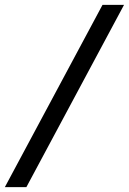

<svg xmlns="http://www.w3.org/2000/svg" viewBox="-68 -603 533 794"><path d="M-48 171 356 -583H445L41 171Z"/></svg>

Font: Rokkitt Medium
Style: Italic
Weight: 500
Italic angle: -9°
Designer: Vernon Adams
Foundry: Vernon Adams
Version: Version 3.103